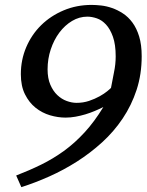

<svg xmlns="http://www.w3.org/2000/svg" viewBox="-20 -707 597 782"><path d="M451.2 -477.1Q451.2 -525.9 439.9 -557.4Q428.7 -588.9 411.6 -607.2Q394.5 -625.5 374.3 -632.3Q354 -639.2 335.9 -639.2Q302.7 -639.2 273.4 -621.6Q244.1 -604 221.9 -574.5Q199.7 -544.9 186.8 -506.1Q173.8 -467.3 173.8 -424.8Q173.8 -387.7 185.1 -361.8Q196.3 -335.9 213.6 -319.6Q231 -303.2 251.7 -295.7Q272.5 -288.1 292 -288.1Q318.8 -288.1 342.8 -296.1Q366.7 -304.2 385.5 -314.7Q404.3 -325.2 416.5 -335.2Q428.7 -345.2 432.1 -349.1Q437.5 -379.9 444.3 -412.6Q451.2 -445.3 451.2 -477.1ZM557.1 -478Q557.1 -404.3 536.4 -341.1Q515.6 -277.8 479.7 -224.4Q443.8 -170.9 395.8 -127.2Q347.7 -83.5 293.2 -48.8Q238.8 -14.2 180.7 11.7Q122.6 37.6 66.9 55.2L45.9 7.8Q99.1 -12.7 147.5 -36.4Q195.8 -60.1 240 -92Q284.2 -124 324.2 -167.5Q364.3 -210.9 400.9 -271Q384.3 -262.7 365.7 -254.9Q347.2 -247.1 327.6 -241.2Q308.1 -235.4 287.6 -231.7Q267.1 -228 247.1 -228Q215.8 -228 183.6 -237.5Q151.4 -247.1 125 -268.1Q98.6 -289.1 81.8 -322.8Q64.9 -356.4 64.9 -404.8Q64.9 -463.4 86.9 -514.9Q108.9 -566.4 147.7 -604.5Q186.5 -642.6 239.3 -664.8Q292 -687 353 -687Q370.1 -687 392.1 -684.6Q414.1 -682.1 436.5 -674.3Q459 -666.5 480.7 -652.3Q502.4 -638.2 519.5 -615Q536.6 -591.8 546.9 -558.1Q557.1 -524.4 557.1 -478Z"/></svg>

Font: Charis SIL Afr
Style: Italic
Weight: 400
Italic angle: -11°
Foundry: SIL International
Version: Version 5.000